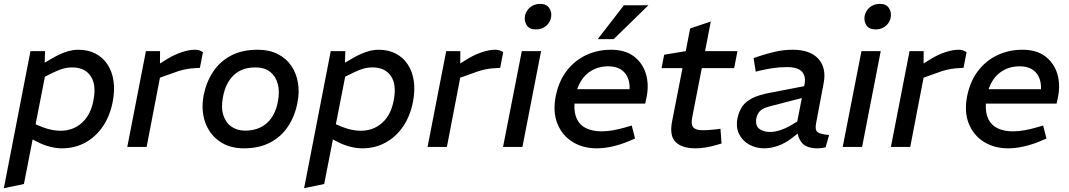

<svg xmlns="http://www.w3.org/2000/svg" viewBox="-36 -772 5617 1009"><path d="M289.9 7.5Q259.4 7.5 226.3 -1.1Q193.2 -9.6 166.3 -23.5L108.1 -53.2L136.7 -124.8L187.2 -104.1Q211.4 -94.4 236.2 -89.6Q261.1 -84.8 281.5 -84.8Q348.2 -84.8 394.9 -127Q441.6 -169.2 455.4 -246.8Q471 -328.3 439.9 -373Q408.8 -417.7 343.9 -417.7Q318.8 -417.7 296.1 -411.4Q273.4 -405.1 244.8 -391.1L193.9 -366L188.4 -436.6L235.8 -464Q274.7 -487 309.3 -498.8Q343.9 -510.6 375.5 -510.6Q426.5 -510.6 465.4 -490.5Q504.3 -470.4 528.7 -433.7Q553.1 -397 560.5 -346.9Q567.9 -296.8 556.2 -236.8Q541.7 -161.9 504.2 -107.1Q466.7 -52.3 411.8 -22.4Q356.9 7.5 289.9 7.5ZM-15.8 217 124.1 -503.2H200.6L198.3 -417.4L206.1 -400.2L89.7 195Z M632.9 0 730.8 -503.2H805.1L804.5 -417.1L781.6 -424.2L848.8 -465.7Q883.2 -486 920.5 -498.3Q957.7 -510.6 989.6 -510.6Q1012.8 -510.6 1030.5 -497.5L1014.5 -415.5Q992.2 -414.7 970.7 -412.6Q949.2 -410.5 925.5 -404.9Q901.8 -399.3 871.5 -387.6L804.6 -363.8L734.5 0Z M1245 7.5Q1168.8 7.5 1116.2 -30.2Q1063.5 -67.9 1041.6 -131.3Q1019.7 -194.8 1034.4 -272.2Q1048.2 -340.8 1083.9 -394.8Q1119.6 -448.8 1177.8 -479.7Q1236 -510.6 1317.8 -510.6Q1379 -510.6 1423.8 -487.8Q1468.5 -465 1495.1 -425.8Q1521.7 -386.5 1530 -336.1Q1538.2 -285.8 1526.9 -231Q1513.2 -161.1 1477.3 -107.1Q1441.5 -53.1 1383.5 -22.8Q1325.6 7.5 1245 7.5ZM1252.4 -85.5Q1320.9 -85.5 1365.7 -124.5Q1410.5 -163.6 1424.1 -237.6Q1434.5 -288.1 1424.4 -328.8Q1414.2 -369.4 1384.8 -393.6Q1355.5 -417.7 1306.1 -417.7Q1234.6 -417.7 1192 -376.7Q1149.4 -335.6 1136.2 -264.2Q1124.7 -207 1137.6 -166.8Q1150.6 -126.7 1180.7 -106.1Q1210.8 -85.5 1252.4 -85.5Z M1867.9 7.5Q1837.4 7.5 1804.3 -1.1Q1771.2 -9.6 1744.3 -23.5L1686.1 -53.2L1714.7 -124.8L1765.2 -104.1Q1789.4 -94.4 1814.2 -89.6Q1839.1 -84.8 1859.5 -84.8Q1926.2 -84.8 1972.9 -127Q2019.6 -169.2 2033.4 -246.8Q2049 -328.3 2017.9 -373Q1986.8 -417.7 1921.9 -417.7Q1896.8 -417.7 1874.1 -411.4Q1851.4 -405.1 1822.8 -391.1L1771.9 -366L1766.4 -436.6L1813.8 -464Q1852.7 -487 1887.3 -498.8Q1921.9 -510.6 1953.5 -510.6Q2004.5 -510.6 2043.4 -490.5Q2082.3 -470.4 2106.7 -433.7Q2131.1 -397 2138.5 -346.9Q2145.9 -296.8 2134.2 -236.8Q2119.7 -161.9 2082.2 -107.1Q2044.7 -52.3 1989.8 -22.4Q1934.9 7.5 1867.9 7.5ZM1562.2 217 1702.1 -503.2H1778.6L1776.3 -417.4L1784.1 -400.2L1667.7 195Z M2210.9 0 2308.8 -503.2H2383.1L2382.5 -417.1L2359.6 -424.2L2426.8 -465.7Q2461.2 -486 2498.5 -498.3Q2535.7 -510.6 2567.6 -510.6Q2590.8 -510.6 2608.5 -497.5L2592.5 -415.5Q2570.2 -414.7 2548.7 -412.6Q2527.2 -410.5 2503.5 -404.9Q2479.8 -399.3 2449.5 -387.6L2382.6 -363.8L2312.5 0Z M2607.6 0 2706.1 -503.2H2807.4L2709.5 0ZM2779.5 -617.5Q2746 -617.5 2732.1 -639.3Q2718.3 -661.1 2722.6 -686.7Q2725.6 -703.3 2735.7 -718.1Q2745.8 -733 2763.2 -742.3Q2780.6 -751.6 2803.6 -751.6Q2835.9 -751.6 2850.3 -729.9Q2864.6 -708.2 2860.2 -682.5Q2858 -666.2 2847.9 -651.4Q2837.8 -636.5 2820.8 -627Q2803.9 -617.5 2779.5 -617.5Z M3099.6 7.5Q3027.5 7.5 2973 -26.2Q2918.6 -59.9 2893.5 -121.5Q2868.4 -183 2884.4 -266.5Q2900.3 -345.3 2941.9 -399.5Q2983.4 -453.7 3043.8 -482.2Q3104.2 -510.6 3175.2 -510.6Q3249.2 -510.6 3295 -475.9Q3340.9 -441.2 3358 -385Q3375.1 -328.7 3362.3 -263.2L3354.7 -227.5H2983Q2980.1 -177.7 2996.2 -145.4Q3012.2 -113.1 3045.4 -97.5Q3078.5 -81.8 3125.1 -81.8Q3153.2 -81.8 3183.6 -87Q3214.1 -92.2 3245.9 -101.3L3283.9 -112.3L3301.4 -44.1L3266.6 -29.2Q3223.8 -11.5 3181 -2Q3138.2 7.5 3099.6 7.5ZM2997.3 -303.4H3272.6Q3274.8 -357.9 3245.9 -390.7Q3216.9 -423.5 3160.1 -423.5Q3103.3 -423.5 3060.5 -393Q3017.7 -362.4 2997.3 -303.4ZM3105.1 -566.3 3242.9 -744.3H3371.5L3189.1 -566.3Z M3619.5 7.5Q3548.1 7.5 3514.7 -25.4Q3481.3 -58.3 3495.8 -133.2L3550.6 -413.9H3440.5L3454.3 -484.4L3567.8 -503.2L3590.8 -622.5L3699.3 -658.9L3669.3 -503.2H3839.4L3822.2 -413.9H3652.1L3601 -151.4Q3594.7 -117.9 3607.3 -102.8Q3619.9 -87.7 3655.1 -87.7Q3678 -87.7 3694.9 -89.3Q3711.9 -91 3729.5 -92.5L3750.2 -95.3L3755.9 -17.9L3728.4 -9.9Q3701.1 -1.7 3672.8 2.9Q3644.6 7.5 3619.5 7.5Z M4302.6 2.5Q4291.5 5 4280.5 6.2Q4269.5 7.5 4261 7.5Q4200.8 7.5 4177 -23Q4153.2 -53.4 4153.6 -96.8L4150.2 -115.8L4192.1 -329.5Q4200.2 -371.5 4178.2 -395.4Q4156.1 -419.4 4099.1 -419.4Q4060.2 -419.4 4025.9 -414.1Q3991.5 -408.7 3963.1 -402.2L3935.5 -395.4L3924.2 -466.6L3952.5 -476.4Q3994.1 -490.4 4038.7 -500.5Q4083.4 -510.6 4130.8 -510.6Q4175.9 -510.6 4209.8 -498.4Q4243.7 -486.2 4264.7 -463Q4285.8 -439.8 4293.1 -407.3Q4300.4 -374.8 4292.2 -333.8L4252.5 -123Q4246.2 -89.2 4260.1 -77.9Q4274 -66.6 4321.1 -62.4ZM3979.9 7.5Q3937.2 7.5 3901.7 -11.9Q3866.2 -31.2 3848.3 -67Q3830.3 -102.8 3840 -152.3Q3847.5 -187.2 3865.2 -213Q3882.9 -238.7 3918.4 -256.5Q3953.8 -274.3 4013.1 -284.9L4211.2 -323.2L4198.6 -262.2L4012.7 -214Q3987.9 -208.1 3972.7 -199.3Q3957.6 -190.4 3949.9 -178.5Q3942.2 -166.7 3938.6 -150.2Q3932.3 -112.7 3953.5 -95.6Q3974.6 -78.5 4011.5 -78.5Q4033.9 -78.5 4063.3 -87.7Q4092.8 -96.9 4123.5 -115.3L4175.3 -146.3L4182.8 -91.3L4125.7 -46.4Q4090.8 -19.3 4053.1 -5.9Q4015.4 7.5 3979.9 7.5Z M4392.6 0 4491.1 -503.2H4592.4L4494.5 0ZM4564.5 -617.5Q4531 -617.5 4517.1 -639.3Q4503.3 -661.1 4507.6 -686.7Q4510.6 -703.3 4520.7 -718.1Q4530.8 -733 4548.2 -742.3Q4565.6 -751.6 4588.6 -751.6Q4620.9 -751.6 4635.3 -729.9Q4649.6 -708.2 4645.2 -682.5Q4643 -666.2 4632.9 -651.4Q4622.8 -636.5 4605.8 -627Q4588.9 -617.5 4564.5 -617.5Z M4645.9 0 4743.8 -503.2H4818.1L4817.5 -417.1L4794.6 -424.2L4861.8 -465.7Q4896.2 -486 4933.5 -498.3Q4970.7 -510.6 5002.6 -510.6Q5025.8 -510.6 5043.5 -497.5L5027.5 -415.5Q5005.2 -414.7 4983.7 -412.6Q4962.2 -410.5 4938.5 -404.9Q4914.8 -399.3 4884.5 -387.6L4817.6 -363.8L4747.5 0Z M5261.6 7.5Q5189.5 7.5 5135 -26.2Q5080.6 -59.9 5055.5 -121.5Q5030.4 -183 5046.4 -266.5Q5062.3 -345.3 5103.9 -399.5Q5145.4 -453.7 5205.8 -482.2Q5266.2 -510.6 5337.2 -510.6Q5411.2 -510.6 5457 -475.9Q5502.9 -441.2 5520 -385Q5537.1 -328.7 5524.3 -263.2L5516.7 -227.5H5145Q5142.1 -177.7 5158.2 -145.4Q5174.2 -113.1 5207.4 -97.5Q5240.5 -81.8 5287.1 -81.8Q5315.2 -81.8 5345.6 -87Q5376.1 -92.2 5407.9 -101.3L5445.9 -112.3L5463.4 -44.1L5428.6 -29.2Q5385.8 -11.5 5343 -2Q5300.2 7.5 5261.6 7.5ZM5159.3 -303.4H5434.6Q5436.8 -357.9 5407.9 -390.7Q5378.9 -423.5 5322.1 -423.5Q5265.3 -423.5 5222.5 -393Q5179.7 -362.4 5159.3 -303.4Z"/></svg>

Font: REM Medium
Style: Italic
Weight: 500
Italic angle: -11°
Designer: Octavio Pardo
Foundry: Ashler Design
Version: Version 1.005;gftools[0.9.28]